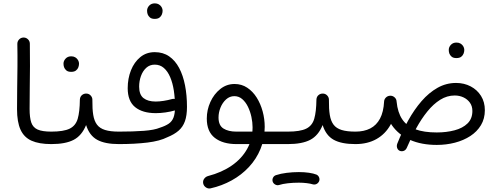

<svg xmlns="http://www.w3.org/2000/svg" viewBox="-20 -829 2928 1124"><path d="M79.7 -189.9Q79.7 -115.2 100 -70.2Q120.4 -25.1 164.5 -5.3Q208.7 14.5 279.8 14.5H280.3Q295.7 14.5 306.2 3.8Q316.6 -7 316.6 -22Q316.6 -37.4 306.2 -47.9Q295.7 -58.5 280.3 -58.5H279.8Q227.5 -58.5 200.3 -70.6Q173 -82.8 163.1 -111.8Q153.3 -140.8 153.3 -190.9Q153.3 -252.1 154.2 -315.1Q155.1 -378 155.5 -442.8Q156 -507.7 154.7 -573.9Q154.2 -589.3 143.1 -599.5Q132 -609.8 116.8 -609.3Q101.8 -608.7 91.5 -597.7Q81.2 -586.7 81.5 -571.3Q82.8 -504.9 82.2 -440.1Q81.6 -375.2 80.6 -312.8Q79.7 -250.4 79.7 -189.9Z M243.3 -22Q243.3 -7 254.3 3.8Q265.3 14.5 280.3 14.5Q363.9 14.5 411.4 -10.4Q459 -35.3 484 -96.9Q503.2 -35.8 548.9 -10.6Q594.5 14.5 675.8 14.5H676.3Q691.7 14.5 702.1 3.8Q712.6 -7 712.6 -22Q712.6 -37.4 702.1 -47.9Q691.7 -58.5 676.3 -58.5H675.8Q626 -58.5 595.1 -68.1Q564.1 -77.6 547.9 -99.2Q531.7 -120.7 525.9 -156Q520.1 -191.3 520.8 -242.7Q521.7 -257.4 511.8 -268.8Q502 -280.2 487.1 -281.2Q471.5 -282.1 460 -272.5Q448.5 -262.9 447.6 -246Q446.8 -175 435 -134Q423.1 -93 387.5 -75.7Q352 -58.5 280.3 -58.5Q265.3 -58.5 254.3 -47.9Q243.3 -37.4 243.3 -22ZM351.7 -456.2Q351.7 -445.4 355 -435.7Q358.8 -424.9 368.5 -416.7Q378.2 -408.4 396.5 -408.4Q414.7 -408.4 424.7 -416.3Q434.8 -424.1 438.7 -435.1Q442.6 -446 442.6 -455.6Q442.6 -468.1 435.4 -479.2Q429.9 -487.9 420.3 -493.6Q410.6 -499.3 396.9 -499.3Q376.4 -499.3 364.1 -485.9Q351.7 -472.6 351.7 -456.2Z M639.8 -22Q639.8 -7 650.5 3.8Q661.3 14.5 676.3 14.5Q769.2 14.5 842.8 5.6Q916.4 -3.4 960 -25.8Q1000.1 -41.9 1025.5 -64Q1050.8 -86 1062.7 -119.5Q1074.6 -153.1 1074.6 -203.3Q1074.6 -271.1 1063.2 -329.3Q1051.8 -387.6 1028.7 -431.2Q1005.6 -474.7 970.1 -499.2Q934.6 -523.7 886 -523.7Q836.7 -523.7 801.2 -494.5Q765.7 -465.3 746.6 -417.3Q727.6 -369.3 727.6 -312.7Q727.6 -237.1 771.1 -201.8Q814.6 -166.6 892.1 -166.6Q918.6 -166.6 948.3 -170.8Q977.9 -175 1005.5 -182.9Q1019.3 -186.5 1026.4 -199.6Q1033.4 -212.7 1028.6 -226.8Q1024.8 -238.9 1012.9 -245.8Q1001 -252.8 987.4 -249.3Q963.6 -242.5 938.2 -238.6Q912.8 -234.6 891.4 -234.6Q845.8 -234.6 820.2 -254.6Q794.6 -274.7 794.6 -321.7Q794.6 -354.6 805.2 -384.1Q815.9 -413.6 836.3 -432.1Q856.8 -450.6 885.7 -450.6Q916.9 -450.6 939.2 -431.2Q961.5 -411.9 976.1 -377.8Q990.8 -343.6 997.7 -298.5Q1004.5 -253.4 1004.5 -202Q1004.5 -163.8 995.8 -141Q987.1 -118.3 967.8 -105Q948.5 -91.8 916.7 -81.6Q883.7 -67.7 821.7 -63.1Q759.8 -58.5 676.3 -58.5Q661.3 -58.5 650.5 -47.9Q639.8 -37.4 639.8 -22ZM841 -766.2Q841 -755.5 844.3 -745.7Q848.1 -735 857.8 -726.7Q867.5 -718.4 885.7 -718.4Q903.9 -718.4 914 -726.3Q924 -734.2 927.9 -745.1Q931.9 -756.1 931.9 -765.6Q931.9 -778.1 924.7 -789.3Q919.2 -797.9 909.5 -803.6Q899.9 -809.3 886.1 -809.3Q865.7 -809.3 853.3 -796Q841 -782.7 841 -766.2Z M1364.4 14.5H1591.8Q1607.2 14.5 1617.7 3.8Q1628.1 -7 1628.1 -22Q1628.1 -37.4 1617.7 -47.9Q1607.2 -58.5 1591.8 -58.5H1363.8Q1316.8 -58.5 1288.1 -76.6Q1259.3 -94.7 1259.3 -141.1Q1259.3 -170.5 1270.9 -199.3Q1282.5 -228 1303.5 -247.1Q1324.5 -266.1 1351.8 -266.1Q1378.3 -266.1 1398.2 -248.8Q1418.2 -231.5 1431.6 -203.9Q1445 -176.2 1451.8 -144.6Q1458.6 -112.9 1458.6 -83.9Q1458.6 -13.5 1426.6 43.3Q1394.7 100.2 1336.4 140.4Q1278.1 180.6 1198.5 201.4Q1184.1 205.2 1175.3 217.4Q1166.5 229.7 1169.5 244.8Q1172.5 259.2 1185.2 267.9Q1197.9 276.7 1212.5 273.7Q1278.7 258.9 1336.3 227.1Q1393.9 195.3 1437.3 148.7Q1480.7 102.1 1505.2 42.7Q1529.7 -16.6 1529.7 -86.3Q1529.7 -132.3 1517.6 -176.8Q1505.6 -221.3 1482.8 -257.7Q1459.9 -294 1427.3 -315.6Q1394.7 -337.3 1353.3 -337.3Q1306.1 -337.3 1269.3 -307.7Q1232.4 -278.1 1211.5 -231.9Q1190.6 -185.7 1190.6 -135.2Q1190.6 -58.2 1237.6 -21.8Q1284.6 14.5 1364.4 14.5Z M1554.8 -22Q1554.8 -7 1565.8 3.8Q1576.8 14.5 1591.8 14.5H1665Q1680.5 14.5 1691.3 3.8Q1702 -7 1702 -22Q1702 -37.4 1691.3 -47.9Q1680.5 -58.5 1665 -58.5H1591.8Q1576.8 -58.5 1565.8 -47.9Q1554.8 -37.4 1554.8 -22Z M1628.1 -22Q1628.1 -7 1639.1 3.8Q1650.1 14.5 1665 14.5Q1748.7 14.5 1796.2 -10.4Q1843.8 -35.3 1868.8 -96.9Q1888 -35.8 1933.7 -10.6Q1979.3 14.5 2060.5 14.5H2061Q2076.5 14.5 2086.9 3.8Q2097.4 -7 2097.4 -22Q2097.4 -37.4 2086.9 -47.9Q2076.5 -58.5 2061 -58.5H2060.5Q2010.8 -58.5 1979.9 -68.1Q1948.9 -77.6 1932.7 -99.2Q1916.5 -120.7 1910.7 -156Q1904.9 -191.3 1905.6 -242.7Q1906.5 -257.4 1896.6 -268.8Q1886.7 -280.2 1871.9 -281.2Q1856.3 -282.1 1844.8 -272.5Q1833.3 -262.9 1832.4 -246Q1831.6 -175 1819.7 -134Q1807.9 -93 1772.3 -75.7Q1736.8 -58.5 1665 -58.5Q1650.1 -58.5 1639.1 -47.9Q1628.1 -37.4 1628.1 -22ZM1576.2 233.6Q1579.8 244.8 1590.9 251.2Q1602.1 257.5 1613.9 254Q1634.1 247.4 1665 243.9Q1695.9 240.4 1729.5 240.4Q1738.2 240.4 1745.1 236.2Q1752 231.9 1756.3 224.8Q1760.5 217.6 1760.5 209.4Q1760.5 196.7 1751.4 187.5Q1742.2 178.4 1729.5 178.4Q1694.5 178.4 1658.6 182.8Q1622.8 187.2 1596.5 196.1Q1584.3 199.7 1578.6 210.7Q1572.9 221.7 1576.2 233.6ZM1698.5 209.4Q1698.5 222.2 1707.6 231.3Q1716.7 240.4 1729.5 240.4Q1753 240.4 1775.2 243.1Q1797.4 245.7 1811.3 250.2Q1817.9 251.9 1824.3 250.9Q1830.7 250 1836.2 246.3Q1841.7 242.6 1845.5 236.9Q1852.8 225.6 1849.1 212.6Q1845.3 199.6 1833.4 193.4Q1815.2 186.1 1788.2 182.3Q1761.2 178.4 1729.5 178.4Q1716.7 178.4 1707.6 187.5Q1698.5 196.7 1698.5 209.4Z M2024.5 -22Q2024.5 -7 2035.3 3.8Q2046.1 14.5 2061 14.5Q2131.7 14.5 2184 -15Q2236.3 -44.6 2266.6 -99.3Q2296.9 -154 2301.3 -229.1Q2302.4 -244.7 2292.8 -255.8Q2283.2 -266.9 2268.4 -268.3Q2253.4 -269.4 2241.6 -259.9Q2229.7 -250.3 2228.6 -235Q2225.4 -173.8 2204.7 -134.8Q2184 -95.8 2147.7 -77.1Q2111.4 -58.5 2061 -58.5Q2046.1 -58.5 2035.3 -47.9Q2024.5 -37.4 2024.5 -22ZM2228.6 -230.3Q2235.7 -151.2 2274.7 -95.3Q2313.7 -39.5 2380.6 -10Q2447.5 19.4 2536.9 19.4Q2592.6 19.4 2643.3 6.2Q2694 -7 2733.4 -32.7Q2772.8 -58.4 2795.6 -96.3Q2818.4 -134.3 2818.4 -184Q2818.4 -231.6 2796 -267.5Q2773.6 -303.3 2735.4 -323.3Q2697.2 -343.4 2650 -343.4Q2591.9 -343.4 2541.4 -315Q2491 -286.6 2448 -237.1Q2405.1 -187.6 2369.7 -123.8Q2334.3 -59.9 2306.1 11.1Q2301.1 24.2 2304.6 35.7Q2308.1 47.2 2317.5 52.6Q2328.5 58.8 2341.6 54.9Q2354.7 51 2361.3 36.6Q2386.6 -23.1 2416.7 -78.1Q2446.7 -133.1 2481.8 -176.4Q2516.8 -219.7 2556.9 -244.9Q2596.9 -270 2642.3 -270Q2669.6 -270 2693.2 -259Q2716.7 -247.9 2731.1 -227.7Q2745.4 -207.5 2745.4 -179.4Q2745.4 -134.2 2717 -106.4Q2688.7 -78.7 2641.1 -66.2Q2593.6 -53.6 2536.9 -53.6Q2461.5 -53.6 2411.5 -72.2Q2361.5 -90.8 2334.7 -130.7Q2307.9 -170.5 2301.8 -234.1Q2301.1 -249.6 2289.5 -259.6Q2277.8 -269.7 2262.6 -268.5Q2248 -267.6 2237.9 -256.7Q2227.8 -245.7 2228.6 -230.3ZM2607.1 -536.7Q2607.1 -526 2610.4 -516.2Q2614.2 -505.5 2623.9 -497.2Q2633.6 -489 2651.9 -489Q2670 -489 2680.1 -496.8Q2690.1 -504.7 2694.1 -515.7Q2698 -526.6 2698 -536.1Q2698 -548.6 2690.8 -559.8Q2685.3 -568.4 2675.7 -574.1Q2666 -579.8 2652.2 -579.8Q2631.8 -579.8 2619.4 -566.5Q2607.1 -553.2 2607.1 -536.7Z"/></svg>

Font: Mikhak VF
Style: Regular
Weight: 100
Designer: Amin Abedi
Version: Version 3.001